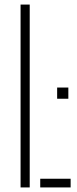

<svg xmlns="http://www.w3.org/2000/svg" viewBox="-20 -820 338 840"><path d="M70 0V-800H110V0ZM156 0V-38H289V0ZM230 -388V-437H279V-388Z"/></svg>

Font: Big Shoulders Stencil Text Thin
Style: Regular
Weight: 100
Designer: Patric King
Foundry: XO Type Co
Version: Version 2.001